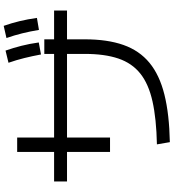

<svg xmlns="http://www.w3.org/2000/svg" viewBox="30 -925 940 1040"><g transform="rotate(-90 500.0 -405.0)"><path d="M238 -25Q377 -28 471 -49Q565 -70 621.5 -115Q678 -160 703 -234Q728 -308 728 -415V-547V-635H807V-547V-415Q807 -293 776.5 -206.5Q746 -120 680 -65.5Q614 -11 508 15.5Q402 42 250 45ZM197 -279V-782H275V-279ZM37 -512V-582H963V-512ZM725 -653Q716 -701 705.5 -743.5Q695 -786 680 -829L746 -845Q761 -802 772 -758.5Q783 -715 790 -665ZM858 -664Q850 -712 839.5 -754.5Q829 -797 814 -840L880 -855Q895 -812 905.5 -768.5Q916 -725 923 -675Z"/></g></svg>

Font: M PLUS 1 Thin
Style: Regular
Weight: 400
Version: Version 1.001